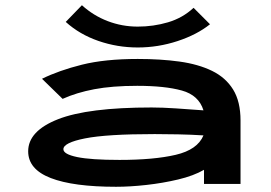

<svg xmlns="http://www.w3.org/2000/svg" viewBox="-20 -705 1040 736"><path d="M425 11Q261 11 174.5 -22.5Q88 -56 88 -125Q88 -203 202.5 -248Q317 -293 561 -293Q602 -293 654.5 -289.5Q707 -286 760 -282Q742 -340 677 -358Q612 -376 506 -376Q410 -376 341.5 -363Q273 -350 220 -326L141 -403Q206 -435 294 -457Q382 -479 508 -479Q596 -479 668 -469Q740 -459 792.5 -433.5Q845 -408 873.5 -362Q902 -316 902 -243V0H762V-54Q722 -31 663 -17Q604 -3 541 4Q478 11 425 11ZM223 -133Q223 -114 275.5 -103Q328 -92 438 -92Q570 -92 653.5 -111.5Q737 -131 760 -186Q712 -189 662.5 -190Q613 -191 573 -191Q389 -191 306 -174.5Q223 -158 223 -133ZM722 -675 785 -612Q735 -572 660.5 -547.5Q586 -523 508 -523Q430 -523 357.5 -548Q285 -573 232 -621L294 -685Q338 -645 393 -624Q448 -603 508 -603Q568 -603 624 -619.5Q680 -636 722 -675Z"/></svg>

Font: Inconsolata UltraExpanded ExtraBold
Style: Regular
Weight: 800
Width: 9
Monospace: yes
Designer: Raph Levien, Cyreal, Brenton Simpson
Foundry: Raph Levien, Cyreal, Google
Version: Version 3.001; ttfautohint (v1.8.2.53-6de2)